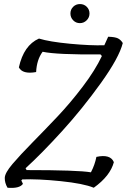

<svg xmlns="http://www.w3.org/2000/svg" viewBox="-20 -925 625 946"><path d="M421 -858.5Q421 -839 407 -825Q393 -811 373.5 -811Q354 -811 340.5 -825Q327 -839 327 -858.5Q327 -878 340.5 -891.5Q354 -905 374 -905Q394 -905 407.5 -891.5Q421 -878 421 -858.5ZM90 -41 85 -36 93 -19Q76 5 17 0Q3 -24 3.5 -48.5Q4 -73 42 -117.5Q80 -162 139.5 -222.5Q199 -283 262.5 -350Q326 -417 387.5 -498Q449 -579 482 -649L475 -657Q260 -655 190 -670Q161 -631 158 -570Q91 -558 73 -593Q97 -702 172 -735Q224 -719 324.5 -709.5Q425 -700 494 -702L513 -744Q547 -743 561 -736Q575 -729 585 -713Q567 -641 476.5 -515Q386 -389 286 -279Q186 -169 106 -96L111 -87Q363 -87 428 -76Q447 -112 455 -152Q524 -167 541 -126Q523 -58 442 0Q391 -21 278.5 -32.5Q166 -44 90 -41Z"/></svg>

Font: Tillana
Style: Regular
Weight: 400
Designer: Lipi Raval (Devanagari, Latin), Jonny Pinhorn (Latin)
Foundry: Indian Type Foundry
Version: Version 2.003;PS 1.0;hotconv 1.0.79;makeotf.lib2.5.61930; tt